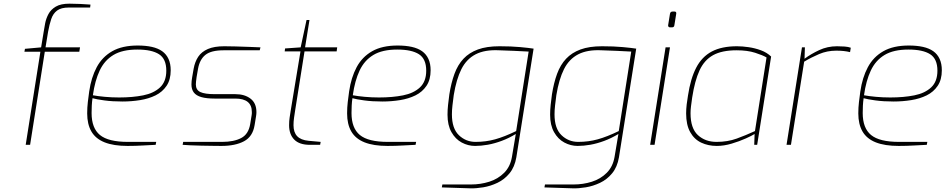

<svg xmlns="http://www.w3.org/2000/svg" viewBox="-20 -789 5151 1046"><path d="M120 0 200 -507H113L116 -523L204 -531L218 -616Q221 -636 226 -662Q231 -688 244 -712.5Q257 -737 284 -753Q311 -769 358 -769Q385 -769 416.5 -767.5Q448 -766 473 -764L471 -748H355Q313 -748 291 -731.5Q269 -715 259 -685Q249 -655 242 -616L228 -531H416L412 -507H224L144 0Z M675 6Q599 6 550 -13.5Q501 -33 478 -72.5Q455 -112 455 -171Q455 -203 458.5 -233Q462 -263 466 -291Q477 -367 507 -423Q537 -479 591.5 -510Q646 -541 730 -541Q774 -541 807.5 -533.5Q841 -526 863.5 -510Q886 -494 898 -468Q910 -442 910 -406Q910 -355 887.5 -321.5Q865 -288 827.5 -269.5Q790 -251 743 -243.5Q696 -236 647 -236Q592 -236 548 -242Q504 -248 484 -254Q481 -234 480 -213.5Q479 -193 479 -173Q479 -91 524.5 -53.5Q570 -16 677 -16H831L828 0Q803 1 760.5 3.5Q718 6 675 6ZM629 -258Q702 -258 760 -269.5Q818 -281 852 -313Q886 -345 886 -404Q886 -468 846.5 -493.5Q807 -519 728 -519Q647 -519 598 -489.5Q549 -460 523 -404.5Q497 -349 486 -270Q513 -265 551 -261.5Q589 -258 629 -258Z M1186 6Q1170 6 1140 5.5Q1110 5 1076.5 4.5Q1043 4 1015 2.5Q987 1 975 0L978 -16H1190Q1254 -16 1294 -37Q1334 -58 1343 -113L1351 -162Q1352 -167 1352 -171Q1352 -175 1352 -179Q1352 -252 1262 -252H1149Q1105 -252 1077 -260Q1049 -268 1036 -285Q1023 -302 1023 -329Q1023 -338 1024 -348Q1025 -358 1027 -369L1035 -415Q1042 -453 1060 -480Q1078 -507 1112.5 -522Q1147 -537 1202 -537Q1226 -537 1263.5 -536Q1301 -535 1338.5 -533.5Q1376 -532 1399 -531L1395 -515H1198Q1130 -515 1099 -490Q1068 -465 1059 -415L1051 -369Q1049 -354 1048 -345Q1047 -336 1047 -329Q1047 -299 1071.5 -287.5Q1096 -276 1151 -276H1263Q1313 -276 1345 -251.5Q1377 -227 1377 -178Q1377 -173 1376.5 -167.5Q1376 -162 1375 -156L1367 -107Q1357 -45 1309.5 -19.5Q1262 6 1186 6Z M1668 0Q1611 0 1583 -28.5Q1555 -57 1555 -107Q1555 -130 1558 -149.5Q1561 -169 1564 -188L1617 -509H1531L1533 -525L1618 -531L1650 -680H1666L1642 -531H1817L1814 -509H1639L1588 -188Q1585 -169 1582 -148Q1579 -127 1579 -107Q1579 -68 1599 -47Q1619 -26 1661 -22L1727 -16L1724 0Z M2091 6Q2015 6 1966 -13.5Q1917 -33 1894 -72.5Q1871 -112 1871 -171Q1871 -203 1874.5 -233Q1878 -263 1882 -291Q1893 -367 1923 -423Q1953 -479 2007.5 -510Q2062 -541 2146 -541Q2190 -541 2223.5 -533.5Q2257 -526 2279.5 -510Q2302 -494 2314 -468Q2326 -442 2326 -406Q2326 -355 2303.5 -321.5Q2281 -288 2243.5 -269.5Q2206 -251 2159 -243.5Q2112 -236 2063 -236Q2008 -236 1964 -242Q1920 -248 1900 -254Q1897 -234 1896 -213.5Q1895 -193 1895 -173Q1895 -91 1940.5 -53.5Q1986 -16 2093 -16H2247L2244 0Q2219 1 2176.5 3.5Q2134 6 2091 6ZM2045 -258Q2118 -258 2176 -269.5Q2234 -281 2268 -313Q2302 -345 2302 -404Q2302 -468 2262.5 -493.5Q2223 -519 2144 -519Q2063 -519 2014 -489.5Q1965 -460 1939 -404.5Q1913 -349 1902 -270Q1929 -265 1967 -261.5Q2005 -258 2045 -258Z M2542 237 2387 232 2390 216H2546Q2598 216 2645.5 201Q2693 186 2726.5 152.5Q2760 119 2769 66L2790 -59Q2752 -36 2713 -21.5Q2674 -7 2637.5 -0.5Q2601 6 2568 6Q2530 6 2495.5 -12.5Q2461 -31 2439.5 -69Q2418 -107 2418 -164Q2418 -190 2421 -218Q2424 -246 2428 -275Q2438 -338 2456 -387Q2474 -436 2505 -469Q2536 -502 2583.5 -519.5Q2631 -537 2701 -537Q2765 -537 2813.5 -532.5Q2862 -528 2887 -524L2793 68Q2784 121 2756 155Q2728 189 2690 207Q2652 225 2612.5 231.5Q2573 238 2542 237ZM2571 -16Q2627 -16 2677.5 -30Q2728 -44 2792 -75L2860 -508Q2820 -510 2780 -512Q2740 -514 2699 -515Q2621 -519 2571 -493Q2521 -467 2493.5 -412Q2466 -357 2452 -271Q2448 -241 2445 -215Q2442 -189 2442 -166Q2442 -89 2480 -52.5Q2518 -16 2571 -16Z M3101 237 2946 232 2949 216H3105Q3157 216 3204.5 201Q3252 186 3285.5 152.5Q3319 119 3328 66L3349 -59Q3311 -36 3272 -21.5Q3233 -7 3196.5 -0.5Q3160 6 3127 6Q3089 6 3054.5 -12.5Q3020 -31 2998.5 -69Q2977 -107 2977 -164Q2977 -190 2980 -218Q2983 -246 2987 -275Q2997 -338 3015 -387Q3033 -436 3064 -469Q3095 -502 3142.5 -519.5Q3190 -537 3260 -537Q3324 -537 3372.5 -532.5Q3421 -528 3446 -524L3352 68Q3343 121 3315 155Q3287 189 3249 207Q3211 225 3171.5 231.5Q3132 238 3101 237ZM3130 -16Q3186 -16 3236.5 -30Q3287 -44 3351 -75L3419 -508Q3379 -510 3339 -512Q3299 -514 3258 -515Q3180 -519 3130 -493Q3080 -467 3052.5 -412Q3025 -357 3011 -271Q3007 -241 3004 -215Q3001 -189 3001 -166Q3001 -89 3039 -52.5Q3077 -16 3130 -16Z M3630 -640Q3625 -640 3622 -643.5Q3619 -647 3620 -652L3630 -714Q3632 -726 3644 -726H3655Q3661 -726 3663 -722.5Q3665 -719 3664 -714L3654 -652Q3653 -640 3641 -640ZM3522 0 3606 -531H3630L3546 0Z M3885 6Q3838 6 3800 -12Q3762 -30 3740 -69.5Q3718 -109 3718 -171Q3718 -194 3721 -220Q3724 -246 3728 -268Q3742 -361 3773 -420.5Q3804 -480 3858 -508.5Q3912 -537 3995 -537Q4024 -537 4058.5 -532Q4093 -527 4125.5 -515Q4158 -503 4181 -481L4105 0H4089L4091 -59Q4077 -50 4042.5 -34.5Q4008 -19 3966 -6.5Q3924 6 3885 6ZM3884 -16Q3944 -16 3993.5 -34Q4043 -52 4093 -75L4156 -476Q4136 -488 4094 -501.5Q4052 -515 3993 -515Q3913 -515 3865 -488.5Q3817 -462 3791 -405.5Q3765 -349 3751 -258Q3747 -230 3744.5 -210Q3742 -190 3742 -172Q3742 -90 3782 -53Q3822 -16 3884 -16Z M4265 0 4349 -531H4365L4363 -469Q4398 -495 4443 -516Q4488 -537 4540 -537Q4562 -537 4581.5 -535.5Q4601 -534 4615 -529L4611 -505Q4595 -509 4576.5 -511Q4558 -513 4536 -513Q4486 -513 4442.5 -494.5Q4399 -476 4361 -453L4289 0Z M4876 6Q4800 6 4751 -13.5Q4702 -33 4679 -72.5Q4656 -112 4656 -171Q4656 -203 4659.5 -233Q4663 -263 4667 -291Q4678 -367 4708 -423Q4738 -479 4792.5 -510Q4847 -541 4931 -541Q4975 -541 5008.5 -533.5Q5042 -526 5064.5 -510Q5087 -494 5099 -468Q5111 -442 5111 -406Q5111 -355 5088.5 -321.5Q5066 -288 5028.5 -269.5Q4991 -251 4944 -243.5Q4897 -236 4848 -236Q4793 -236 4749 -242Q4705 -248 4685 -254Q4682 -234 4681 -213.5Q4680 -193 4680 -173Q4680 -91 4725.5 -53.5Q4771 -16 4878 -16H5032L5029 0Q5004 1 4961.5 3.5Q4919 6 4876 6ZM4830 -258Q4903 -258 4961 -269.5Q5019 -281 5053 -313Q5087 -345 5087 -404Q5087 -468 5047.5 -493.5Q5008 -519 4929 -519Q4848 -519 4799 -489.5Q4750 -460 4724 -404.5Q4698 -349 4687 -270Q4714 -265 4752 -261.5Q4790 -258 4830 -258Z"/></svg>

Font: Exo Thin Thin
Style: Italic
Weight: 250
Italic angle: -9°
Version: Version 2.000